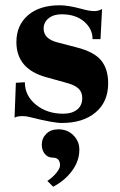

<svg xmlns="http://www.w3.org/2000/svg" viewBox="-20 -455 455 726"><path d="M214 10Q181 10 94 -12Q79 -16 66 -16Q44 -16 35 -10L40 -142L74 -144Q74 -93 116 -59Q158 -25 219 -25Q252 -25 271.5 -40.5Q291 -56 291 -84Q291 -107 276.5 -120.5Q262 -134 227 -143L155 -163Q42 -194 42 -296Q42 -359 85.5 -397Q129 -435 206 -435Q238 -435 286 -422Q318 -413 336 -413Q352 -413 366 -421L360 -307H330Q330 -346 298 -373.5Q266 -401 213 -401Q183 -401 164 -386Q145 -371 145 -347Q145 -307 200 -294L269 -276Q336 -259 362.5 -226.5Q389 -194 389 -140Q389 -70 341.5 -30Q294 10 214 10ZM181 251 159 229Q178 217 192.5 199.5Q207 182 207 170Q207 141 179 141Q161 141 149.5 127Q138 113 138 92Q138 68 155 51Q172 34 201 34Q235 34 257.5 56.5Q280 79 280 111Q280 154 252 191.5Q224 229 181 251Z"/></svg>

Font: UnnaBold
Style: Bold
Weight: 700
Designer: Jorge de Buen Unna
Foundry: Omnibus-Type
Version: Version 2.008;hotconv 1.0.109;makeotfexe 2.5.65596